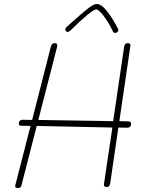

<svg xmlns="http://www.w3.org/2000/svg" viewBox="-20 -937 724 962"><path d="M637 -316Q637 -307 631.5 -302Q626 -297 617 -297L573 -298L532 -17Q529 0 515 0Q498 0 501 -16L543 -298L164 -306L87 -6Q84 5 70 5Q52 5 57 -10L133 -306L86 -307Q74 -307 74 -319Q74 -327 79.5 -332Q85 -337 92 -337L141 -336L235 -704Q239 -721 255 -721Q263 -721 265.5 -716Q268 -711 266 -702L172 -336L547 -330L602 -703Q605 -721 620 -721Q628 -721 631.5 -716.5Q635 -712 633 -705L578 -330L622 -329Q637 -329 637 -316ZM546 -779Q523 -827 498.5 -858.5Q474 -890 462 -890Q452 -890 418 -862.5Q384 -835 341 -792Q326 -777 319 -777Q314 -777 310.5 -781Q307 -785 307 -790Q307 -796 315 -803L343 -828Q391 -871 420 -894Q449 -917 465 -917Q489 -917 518.5 -878Q548 -839 571 -793Q573 -789 573 -786Q573 -781 568 -776.5Q563 -772 558 -772Q550 -772 546 -779Z"/></svg>

Font: Mali ExtraLight
Style: Italic
Weight: 275
Italic angle: -10°
Version: Version 1.000; ttfautohint (v1.6)